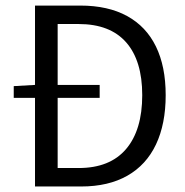

<svg xmlns="http://www.w3.org/2000/svg" viewBox="-20 -676 670 696"><path d="M580.6 -331.1Q580.6 -226.6 545.4 -152.3Q510.3 -78.1 441.7 -39.1Q373 0 274.4 0H106.9V-321.3H29.8V-363.8L106.9 -368.2V-655.8H271Q371.6 -655.8 440.7 -617.9Q509.8 -580.1 545.2 -507.6Q580.6 -435.1 580.6 -331.1ZM495.6 -331.1Q495.6 -456.1 437.3 -522.5Q378.9 -588.9 265.1 -588.9H189V-368.2H341.3V-321.3H189V-66.9H265.1Q378.4 -66.9 437 -135.7Q495.6 -204.6 495.6 -331.1Z"/></svg>

Font: Varta
Style: Regular
Weight: 400
Designer: Joana Correia, Viktoriya Grabowska, Eben Sorkin
Foundry: Sorkin Type
Version: Version 1.003; ttfautohint (v1.3) -l 8 -r 24 -G 200 -x 12 -H